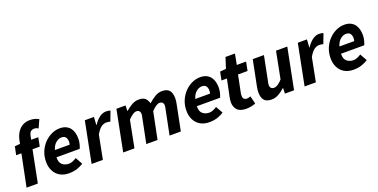

<svg xmlns="http://www.w3.org/2000/svg" viewBox="-21 -1447 4315 2194"><g transform="rotate(-20 2136.5 -350.5)"><path d="M72 -490 137 -496 143 -529Q150 -567 165 -600.5Q180 -634 203.5 -659Q227 -684 259.5 -698.5Q292 -713 335 -713Q364 -713 391 -706Q418 -699 441 -686L397 -589Q389 -594 376 -599Q363 -604 349 -604Q322 -604 305 -589.5Q288 -575 280 -534L273 -496H359L338 -389H250L173 0H36L115 -389H51Z M346 -200Q346 -269 370.5 -325.5Q395 -382 434.5 -422.5Q474 -463 523 -485.5Q572 -508 622 -508Q666 -508 697 -493.5Q728 -479 747.5 -453.5Q767 -428 775.5 -394.5Q784 -361 784 -322Q784 -304 781 -286.5Q778 -269 774 -253.5Q770 -238 765.5 -226.5Q761 -215 758 -209H476Q473 -147 505.5 -119Q538 -91 587 -91Q610 -91 635 -102Q660 -113 679 -126L727 -40Q697 -19 652 -3.5Q607 12 549 12Q504 12 466.5 -2.5Q429 -17 402.5 -44.5Q376 -72 361 -111Q346 -150 346 -200ZM667 -293Q672 -310 672 -330Q672 -360 657.5 -381.5Q643 -403 605 -403Q570 -403 537 -375.5Q504 -348 487 -293Z M925 -496H1036L1030 -400H1034Q1063 -447 1103 -477.5Q1143 -508 1186 -508Q1205 -508 1217.5 -505.5Q1230 -503 1238 -498L1193 -380Q1183 -385 1169.5 -386.5Q1156 -388 1144 -388Q1111 -388 1080 -364Q1049 -340 1020 -287L964 0H827Z M1309 -496H1420L1418 -430H1422Q1458 -462 1499 -485Q1540 -508 1582 -508Q1638 -508 1662.5 -484Q1687 -460 1697 -421Q1739 -459 1781 -483.5Q1823 -508 1865 -508Q1927 -508 1954.5 -475.5Q1982 -443 1982 -381Q1982 -364 1980 -346.5Q1978 -329 1974 -310L1912 0H1775L1834 -293Q1837 -308 1839.5 -319Q1842 -330 1842 -340Q1842 -391 1792 -391Q1775 -391 1751 -375.5Q1727 -360 1695 -327L1629 0H1492L1551 -293Q1554 -308 1556.5 -319Q1559 -330 1559 -340Q1559 -366 1546.5 -378.5Q1534 -391 1511 -391Q1493 -391 1468.5 -375.5Q1444 -360 1412 -327L1348 0H1211Z M2053 -200Q2053 -269 2077.5 -325.5Q2102 -382 2141.5 -422.5Q2181 -463 2230 -485.5Q2279 -508 2329 -508Q2373 -508 2404 -493.5Q2435 -479 2454.5 -453.5Q2474 -428 2482.5 -394.5Q2491 -361 2491 -322Q2491 -304 2488 -286.5Q2485 -269 2481 -253.5Q2477 -238 2472.5 -226.5Q2468 -215 2465 -209H2183Q2180 -147 2212.5 -119Q2245 -91 2294 -91Q2317 -91 2342 -102Q2367 -113 2386 -126L2434 -40Q2404 -19 2359 -3.5Q2314 12 2256 12Q2211 12 2173.5 -2.5Q2136 -17 2109.5 -44.5Q2083 -72 2068 -111Q2053 -150 2053 -200ZM2374 -293Q2379 -310 2379 -330Q2379 -360 2364.5 -381.5Q2350 -403 2312 -403Q2277 -403 2244 -375.5Q2211 -348 2194 -293Z M2614 -389H2548L2568 -490L2641 -496L2683 -626H2798L2773 -496H2886L2865 -389H2749L2706 -176Q2704 -167 2704 -159Q2704 -151 2704 -143Q2704 -95 2755 -95Q2766 -95 2776 -98Q2786 -101 2796 -106L2820 -10Q2800 -2 2771 5Q2742 12 2704 12Q2629 12 2596 -25Q2563 -62 2563 -119Q2563 -135 2565.5 -150.5Q2568 -166 2571 -182Z M3289 0H3178L3180 -67H3176Q3142 -35 3100.5 -11.5Q3059 12 3014 12Q2952 12 2924.5 -20.5Q2897 -53 2897 -116Q2897 -133 2899 -150Q2901 -167 2905 -186L2967 -496H3103L3045 -203Q3041 -188 3039 -177Q3037 -166 3037 -156Q3037 -105 3087 -105Q3129 -105 3186 -169L3250 -496H3387Z M3515 -496H3626L3620 -400H3624Q3653 -447 3693 -477.5Q3733 -508 3776 -508Q3795 -508 3807.5 -505.5Q3820 -503 3828 -498L3783 -380Q3773 -385 3759.5 -386.5Q3746 -388 3734 -388Q3701 -388 3670 -364Q3639 -340 3610 -287L3554 0H3417Z M3806 -200Q3806 -269 3830.5 -325.5Q3855 -382 3894.5 -422.5Q3934 -463 3983 -485.5Q4032 -508 4082 -508Q4126 -508 4157 -493.5Q4188 -479 4207.5 -453.5Q4227 -428 4235.5 -394.5Q4244 -361 4244 -322Q4244 -304 4241 -286.5Q4238 -269 4234 -253.5Q4230 -238 4225.5 -226.5Q4221 -215 4218 -209H3936Q3933 -147 3965.5 -119Q3998 -91 4047 -91Q4070 -91 4095 -102Q4120 -113 4139 -126L4187 -40Q4157 -19 4112 -3.5Q4067 12 4009 12Q3964 12 3926.5 -2.5Q3889 -17 3862.5 -44.5Q3836 -72 3821 -111Q3806 -150 3806 -200ZM4127 -293Q4132 -310 4132 -330Q4132 -360 4117.5 -381.5Q4103 -403 4065 -403Q4030 -403 3997 -375.5Q3964 -348 3947 -293Z"/></g></svg>

Font: mr_Source Sans Pro
Style: Bold Italic
Weight: 700
Italic angle: -11°
Designer: Paul D. Hunt
Foundry: Adobe Systems Incorporated
Version: Version 1.036;July 10, 2024;FontCreator 11.5.0.2430 64-bit